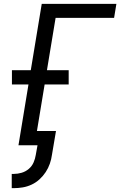

<svg xmlns="http://www.w3.org/2000/svg" viewBox="-20 -755 640 998"><path d="M41 223V149H52Q72 149 92.5 143Q113 137 129.5 123Q146 109 154.5 89.5Q163 70 166 50L175 0H76L128 -316H42V-390H140L197 -735H585L573 -662H269L224 -390H337V-316H212L172 -74H271L250 50Q247 73 239 96Q231 119 217.5 139.5Q204 160 185.5 177Q167 194 144.5 204.5Q122 215 98.5 219Q75 223 52 223Z"/></svg>

Font: Iosevka Custom Oblique
Style: Regular
Weight: 400
Italic angle: -9°
Designer: Belleve Invis
Foundry: Belleve Invis
Version: Version 27.0.1